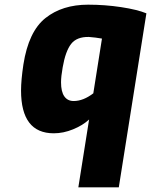

<svg xmlns="http://www.w3.org/2000/svg" viewBox="-20 -564 646 821"><path d="M361 -53Q334 -28 292.5 -11Q251 6 210 6Q70 6 70 -177Q70 -221 80 -288Q102 -429 174 -486.5Q246 -544 357 -544Q429 -544 498 -533.5Q567 -523 606 -507L488 237H315ZM379 -165 416 -399Q388 -404 360 -406Q308 -407 284 -376Q260 -345 248 -276Q241 -237 241 -212Q241 -172 255 -152Q269 -132 295 -132Q336 -132 379 -165Z"/></svg>

Font: Exo ExtraBold
Style: Italic
Weight: 800
Italic angle: -9°
Designer: Natanael Gama
Foundry: Natanael Gama
Version: Version 1.500; ttfautohint (v1.6)